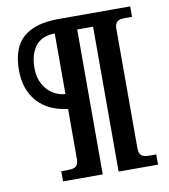

<svg xmlns="http://www.w3.org/2000/svg" viewBox="-79 -766 736 834"><g transform="rotate(-10 288.5 -349.0)"><path d="M132 -45H163Q189 -45 198.5 -54.5Q208 -64 208 -85V-306Q120 -317 73.5 -370.5Q27 -424 27 -508Q27 -607 79 -652.5Q131 -698 234 -698H551V-652H520Q494 -652 484.5 -642.5Q475 -633 475 -613V-85Q475 -64 484.5 -54.5Q494 -45 520 -45H551V0H377V-639H307V0H132ZM208 -639Q149 -638 122 -601.5Q95 -565 95 -507Q95 -464 112 -434Q129 -404 155 -388.5Q181 -373 208 -372Z"/></g></svg>

Font: Taviraj ExtraBold
Style: Regular
Weight: 800
Designer: Katatrad Team
Foundry: CadsonDemak
Version: Version 1.001